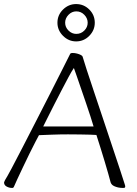

<svg xmlns="http://www.w3.org/2000/svg" viewBox="-20 -913 677 946"><path d="M40 13Q25 13 12.5 6Q0 -1 0 -14Q0 -16 2 -19.5Q4 -23 5 -26Q14 -40 37 -83Q60 -126 91 -186.5Q122 -247 157 -315Q192 -383 225 -448Q258 -513 284.5 -565.5Q311 -618 325 -646Q327 -650 329.5 -651Q332 -652 337 -652Q349 -652 360 -649Q371 -646 378.5 -642Q386 -638 387 -634Q392 -616 407 -570Q422 -524 443 -461.5Q464 -399 487 -330Q510 -261 531.5 -196.5Q553 -132 569.5 -82.5Q586 -33 593 -10Q595 -3 596 -0.5Q597 2 597 5Q597 9 595.5 11Q594 13 586 13Q572 13 561.5 10.5Q551 8 543.5 4.5Q536 1 532 -3Q530 -5 527.5 -9Q525 -13 523 -22Q520 -33 513 -58.5Q506 -84 496 -116.5Q486 -149 475.5 -183.5Q465 -218 455 -248Q445 -249 423.5 -249.5Q402 -250 374 -250.5Q346 -251 315 -251Q276 -251 236 -249.5Q196 -248 172 -247Q168 -240 155 -215Q142 -190 125.5 -156.5Q109 -123 93 -89Q77 -55 65 -29.5Q53 -4 50 4Q48 9 46 11Q44 13 40 13ZM193 -290H441Q436 -308 426 -338.5Q416 -369 404 -404.5Q392 -440 380 -474.5Q368 -509 358.5 -537Q349 -565 344 -578Q333 -562 317 -532Q301 -502 282.5 -466.5Q264 -431 246 -395.5Q228 -360 214 -332Q200 -304 193 -290ZM355 -709Q318 -709 290.5 -736.5Q263 -764 263 -801Q263 -839 290.5 -866Q318 -893 355 -893Q393 -893 420 -866Q447 -839 447 -801Q447 -764 420 -736.5Q393 -709 355 -709ZM356 -746Q379 -746 395.5 -762.5Q412 -779 412 -801Q412 -823 395.5 -840Q379 -857 356 -857Q334 -857 317.5 -840Q301 -823 301 -801Q301 -779 317.5 -762.5Q334 -746 356 -746Z"/></svg>

Font: Briem Hand Thin
Style: Regular
Weight: 100
Designer: Gunnlaugur SE Briem, Eben Sorkin
Foundry: Sorkin Type Co.
Version: Version 1.003